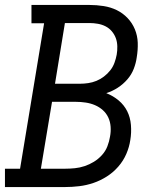

<svg xmlns="http://www.w3.org/2000/svg" viewBox="-30 -755 650 775"><path d="M-10 0V-74H51L148 -661H97V-735H331Q360 -735 388.5 -730.5Q417 -726 441.5 -714Q466 -702 485 -682Q504 -662 514.5 -636.5Q525 -611 526 -582.5Q527 -554 522 -524Q519 -501 510 -477.5Q501 -454 484 -434.5Q467 -415 445.5 -401Q424 -387 399 -379Q427 -368 449 -349.5Q471 -331 483.5 -306Q496 -281 498.5 -250.5Q501 -220 496 -190Q492 -162 480 -134Q468 -106 447.5 -82.5Q427 -59 401 -42.5Q375 -26 347 -16.5Q319 -7 290 -3.5Q261 0 233 0ZM192 -417H293Q309 -417 326 -419.5Q343 -422 359 -428.5Q375 -435 389.5 -446Q404 -457 415 -471Q426 -485 432 -501.5Q438 -518 441 -534Q444 -551 443.5 -568.5Q443 -586 437.5 -601Q432 -616 421.5 -628.5Q411 -641 396.5 -648.5Q382 -656 365 -659Q348 -662 331 -662H232ZM135 -74H233Q252 -74 272 -76Q292 -78 311.5 -84.5Q331 -91 349 -102Q367 -113 381.5 -129Q396 -145 403.5 -164.5Q411 -184 414 -203Q418 -223 416.5 -243.5Q415 -264 407 -281Q399 -298 385 -310.5Q371 -323 353.5 -330.5Q336 -338 316 -341Q296 -344 276 -344H180Z"/></svg>

Font: Iosevka HT Extended
Style: Italic
Weight: 400
Width: 7
Italic angle: -9°
Monospace: yes
Designer: Belleve Invis
Foundry: Belleve Invis
Version: Version 32.3.0; ttfautohint (v1.8.4)